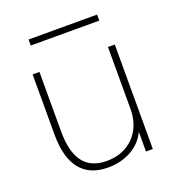

<svg xmlns="http://www.w3.org/2000/svg" viewBox="-126 -784 833 898"><g transform="rotate(-20 290.5 -335.0)"><path d="M261 10Q170 10 123.5 -48Q77 -106 77 -220V-520H111V-223Q111 -121 149.5 -71Q188 -21 265 -21Q322 -21 364 -45.5Q406 -70 429 -113Q452 -156 452 -213V-520H486V0H452V-98Q428 -47 377 -18.5Q326 10 261 10ZM115 -650V-680H456V-650Z"/></g></svg>

Font: M PLUS 2 ExtraLight
Style: Regular
Weight: 250
Designer: Coji Morishita
Foundry: UNDERFOREST DESIGN
Version: Version 1.001